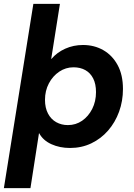

<svg xmlns="http://www.w3.org/2000/svg" viewBox="-32 -750 690 990"><path d="M-12 220 140 -730H277L232 -446H233Q262 -480 304.5 -499Q347 -518 396 -518Q454 -518 500.5 -491.5Q547 -465 574.5 -414.5Q602 -364 602 -291Q602 -229 582 -174Q562 -119 525.5 -77Q489 -35 439 -11Q389 13 329 13Q276 13 233 -6.5Q190 -26 170 -63H169L125 220ZM318 -105Q359 -105 391.5 -127.5Q424 -150 443.5 -188.5Q463 -227 463 -275Q463 -317 448.5 -345.5Q434 -374 408 -388.5Q382 -403 347 -403Q307 -403 273.5 -380.5Q240 -358 220 -320Q200 -282 200 -235Q200 -194 215.5 -164.5Q231 -135 258 -120Q285 -105 318 -105Z"/></svg>

Font: MuseoModerno SemiBold
Style: Italic
Weight: 600
Italic angle: -9°
Designer: Pablo Cosgaya, Héctor Gatti, Marcela Romero, and the Authors of The MuseoModerno Project.
Foundry: Omnibus-Type Team
Version: Version 1.003